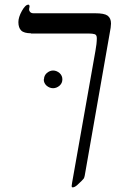

<svg xmlns="http://www.w3.org/2000/svg" viewBox="-20 -609 531 825"><path d="M112 -465 114 -466Q83 -466 71 -478Q59 -490 59 -514Q59 -535 74 -562Q89 -589 102 -589Q107 -589 107 -580Q105 -572 105 -568Q105 -563 109 -558Q114 -552 124 -552H389Q428 -552 442 -542Q457 -531 457 -508Q457 -494 451 -464L344 146Q342 155 340 158Q337 163 311 187Q300 196 293 196Q290 196 289 195Q288 194 288 189L290 175L390 -390Q396 -422 396 -445Q396 -459 387 -462Q378 -465 360 -465ZM168 -268H169Q169 -284 181 -295Q194 -306 208 -306Q223 -306 236 -295Q248 -284 248 -268Q248 -252 236 -241Q223 -230 208 -230Q193 -230 180 -241Q168 -252 168 -268Z"/></svg>

Font: Libra Serif Modern
Style: Italic
Weight: 400
Italic angle: -12°
Designer: Stefan Peev, Context Ltd
Foundry: Stefan Peev, Context Ltd
Version: Version 1.000